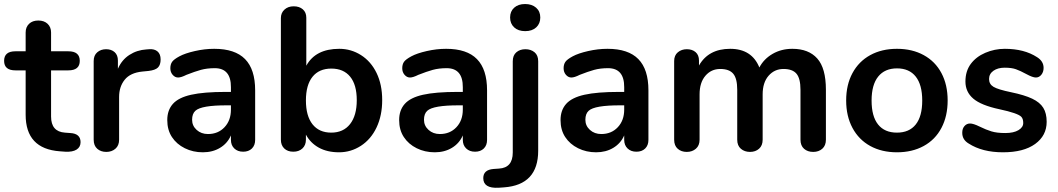

<svg xmlns="http://www.w3.org/2000/svg" viewBox="-27 -741 5202 944"><path d="M309.1 -395H224.1V-168Q224.1 -93.8 292 -88.9L318.8 -86.9Q369.1 -84 369.1 -42Q369.1 -18.1 349.6 -5.6Q330.1 6.8 293.9 4.9L267.1 2.9Q99.1 -9.3 99.1 -176.8V-395H48.8Q-6.8 -395 -6.8 -441.9Q-6.8 -488.8 48.8 -488.8H99.1V-581.1Q99.1 -607.9 116 -624Q132.8 -640.1 161.4 -640.1Q189.9 -640.1 207 -624Q224.1 -607.9 224.1 -581.1V-488.8H309.1Q365.2 -488.8 365.2 -441.9Q365.2 -395 309.1 -395Z M702.6 -392.1 672.9 -389.2Q613.8 -383.3 586.2 -349.1Q558.6 -314.9 558.6 -264.2V-54.2Q558.6 -25.4 540.5 -9.8Q522.5 5.9 495.6 5.9Q468.8 5.9 451.2 -9.5Q433.6 -24.9 433.6 -54.2V-440.9Q433.6 -468.8 451.2 -483.9Q468.8 -499 494.6 -499Q520.5 -499 536.6 -484.6Q552.7 -470.2 552.7 -442.9V-402.8Q571.8 -446.8 609.1 -470.9Q646.5 -495.1 692.9 -498L706.5 -499Q732.4 -501 747.6 -488Q762.7 -475.1 762.7 -448.7Q762.7 -422.4 749.8 -409.2Q736.8 -396 702.6 -392.1Z M1108.4 -202.1V-223.1H1090.3Q962.9 -223.6 933.6 -196.3Q917.5 -181.6 917.5 -152.1Q917.5 -122.6 939.9 -102.3Q962.4 -82 995.6 -82Q1045.4 -82 1076.9 -115.5Q1108.4 -148.9 1108.4 -202.1ZM1108.4 -312Q1108.9 -405.8 1028.8 -405.8Q990.7 -405.8 960.7 -397.5Q930.7 -389.2 889.6 -373Q863.8 -359.9 848.6 -359.9Q833.5 -359.9 822 -373Q810.5 -386.2 810.5 -405.3Q810.5 -424.3 819.1 -436.8Q827.6 -449.2 855.2 -464.1Q882.8 -479 931.2 -490Q979.5 -501 1026.4 -501Q1128.4 -501 1178 -450.4Q1227.5 -399.9 1227.5 -296.9V-53.2Q1227.5 -26.4 1211.4 -10.7Q1195.3 4.9 1168.5 4.9Q1141.6 4.9 1125 -11Q1108.4 -26.9 1108.4 -53.2V-75.2Q1091.3 -36.1 1054.9 -14.2Q1018.6 7.8 970.2 7.8Q921.9 7.8 881.6 -12.2Q841.3 -32.2 818.4 -67.1Q795.4 -102.1 795.4 -150.6Q795.4 -199.2 823 -230.2Q850.6 -261.2 912.6 -275.1Q974.6 -289.1 1083.5 -289.1H1108.4Z M1694.1 -130.9Q1727.1 -172.9 1727.1 -248.5Q1727.1 -324.2 1694.6 -364Q1662.1 -403.8 1602.1 -403.8Q1542 -403.8 1509.5 -363.5Q1477.1 -323.2 1477.1 -247.1Q1477.1 -170.9 1509.5 -129.9Q1542 -88.9 1601.6 -88.9Q1661.1 -88.9 1694.1 -130.9ZM1479 -418Q1524.4 -501 1641.1 -501Q1699.2 -501 1748 -470Q1796.9 -439 1824.5 -382.1Q1852.1 -325.2 1852.1 -249Q1852.1 -172.9 1824.5 -114.5Q1796.9 -56.2 1747.6 -24.2Q1698.2 7.8 1640.1 7.8Q1582 7.8 1540.5 -15.1Q1499 -38.1 1477.1 -79.1V-54.2Q1477.1 -27.3 1460 -11.2Q1442.9 4.9 1415 4.9Q1387.2 4.9 1370.6 -11Q1354 -26.9 1354 -54.2V-651.9Q1354 -677.7 1371.6 -693.8Q1389.2 -710 1417 -710Q1444.8 -710 1461.9 -695.1Q1479 -680.2 1479 -653.8Z M2248.5 -202.1V-223.1H2230.5Q2103 -223.6 2073.7 -196.3Q2057.6 -181.6 2057.6 -152.1Q2057.6 -122.6 2080.1 -102.3Q2102.5 -82 2135.7 -82Q2185.5 -82 2217 -115.5Q2248.5 -148.9 2248.5 -202.1ZM2248.5 -312Q2249 -405.8 2168.9 -405.8Q2130.9 -405.8 2100.8 -397.5Q2070.8 -389.2 2029.8 -373Q2003.9 -359.9 1988.8 -359.9Q1973.6 -359.9 1962.2 -373Q1950.7 -386.2 1950.7 -405.3Q1950.7 -424.3 1959.2 -436.8Q1967.8 -449.2 1995.4 -464.1Q2022.9 -479 2071.3 -490Q2119.6 -501 2166.5 -501Q2268.6 -501 2318.1 -450.4Q2367.7 -399.9 2367.7 -296.9V-53.2Q2367.7 -26.4 2351.6 -10.7Q2335.4 4.9 2308.6 4.9Q2281.7 4.9 2265.1 -11Q2248.5 -26.9 2248.5 -53.2V-75.2Q2231.4 -36.1 2195.1 -14.2Q2158.7 7.8 2110.4 7.8Q2062 7.8 2021.7 -12.2Q1981.4 -32.2 1958.5 -67.1Q1935.5 -102.1 1935.5 -150.6Q1935.5 -199.2 1963.1 -230.2Q1990.7 -261.2 2052.7 -275.1Q2114.7 -289.1 2223.6 -289.1H2248.5Z M2349.1 134.8Q2349.1 93.8 2399.4 89.8L2426.3 87.9Q2494.1 84 2494.1 8.8V-439.9Q2494.1 -468.8 2511.7 -483.9Q2529.3 -499 2556.2 -499Q2583 -499 2601.1 -484.1Q2619.1 -469.2 2619.1 -439.9V0Q2619.1 168 2451.2 180.2L2424.3 182.1Q2349.1 186 2349.1 134.8ZM2501 -606.4Q2481 -625 2481 -655Q2481 -685.1 2501 -703.1Q2521 -721.2 2554.7 -721.2Q2588.4 -721.2 2608.9 -703.1Q2629.4 -685.1 2629.4 -655Q2629.4 -625 2609.4 -606.4Q2589.4 -587.9 2555.2 -587.9Q2521 -587.9 2501 -606.4Z M3042 -202.1V-223.1H3023.9Q2896.5 -223.6 2867.2 -196.3Q2851.1 -181.6 2851.1 -152.1Q2851.1 -122.6 2873.5 -102.3Q2896 -82 2929.2 -82Q2979 -82 3010.5 -115.5Q3042 -148.9 3042 -202.1ZM3042 -312Q3042.5 -405.8 2962.4 -405.8Q2924.3 -405.8 2894.3 -397.5Q2864.3 -389.2 2823.2 -373Q2797.4 -359.9 2782.2 -359.9Q2767.1 -359.9 2755.6 -373Q2744.1 -386.2 2744.1 -405.3Q2744.1 -424.3 2752.7 -436.8Q2761.2 -449.2 2788.8 -464.1Q2816.4 -479 2864.7 -490Q2913.1 -501 2960 -501Q3062 -501 3111.6 -450.4Q3161.1 -399.9 3161.1 -296.9V-53.2Q3161.1 -26.4 3145 -10.7Q3128.9 4.9 3102.1 4.9Q3075.2 4.9 3058.6 -11Q3042 -26.9 3042 -53.2V-75.2Q3024.9 -36.1 2988.5 -14.2Q2952.1 7.8 2903.8 7.8Q2855.5 7.8 2815.2 -12.2Q2774.9 -32.2 2752 -67.1Q2729 -102.1 2729 -150.6Q2729 -199.2 2756.6 -230.2Q2784.2 -261.2 2846.2 -275.1Q2908.2 -289.1 3017.1 -289.1H3042Z M3706.5 -409.2Q3728.5 -451.2 3771.5 -476.1Q3814.5 -501 3868.7 -501Q3948.7 -501 3991.2 -453.4Q4033.7 -405.8 4033.7 -299.8V-54.2Q4033.7 -25.4 4016.1 -9.8Q3998.5 5.9 3971.2 5.9Q3943.8 5.9 3926.3 -9.5Q3908.7 -24.9 3908.7 -54.2V-299.8Q3908.7 -355 3889.2 -378.4Q3869.6 -401.9 3825.2 -401.9Q3780.8 -401.9 3751.7 -368.4Q3722.7 -335 3722.7 -276.9V-54.2Q3722.7 -25.4 3705.1 -9.8Q3687.5 5.9 3660.6 5.9Q3633.8 5.9 3615.7 -9.5Q3597.7 -24.9 3597.7 -54.2V-299.8Q3597.7 -355 3578.1 -378.4Q3558.6 -401.9 3514.2 -401.9Q3469.7 -401.9 3441.2 -368.4Q3412.6 -335 3412.6 -276.9V-54.2Q3412.6 -25.4 3394.5 -9.8Q3376.5 5.9 3349.6 5.9Q3322.8 5.9 3305.2 -9.5Q3287.6 -24.9 3287.6 -54.2V-440.9Q3287.6 -468.8 3305.7 -483.9Q3323.7 -499 3350.1 -499Q3376.5 -499 3393.1 -484.6Q3409.7 -470.2 3409.7 -442.9V-418.9Q3456.5 -501 3563 -501Q3669.4 -501 3706.5 -409.2Z M4475.3 -128.9Q4507.3 -168.9 4507.3 -246.6Q4507.3 -324.2 4475.3 -364.5Q4443.4 -404.8 4383.3 -404.8Q4323.2 -404.8 4290.8 -364.5Q4258.3 -324.2 4258.3 -246.6Q4258.3 -168.9 4290.3 -128.9Q4322.3 -88.9 4382.8 -88.9Q4443.4 -88.9 4475.3 -128.9ZM4164.3 -112.1Q4133.3 -169.9 4133.3 -247.1Q4133.3 -324.2 4164.3 -381.6Q4195.3 -439 4251.7 -470Q4308.1 -501 4383.1 -501Q4458 -501 4514.6 -470Q4571.3 -439 4601.8 -381.6Q4632.3 -324.2 4632.3 -247.1Q4632.3 -169.9 4601.8 -112.1Q4571.3 -54.2 4514.6 -23.2Q4458 7.8 4383.1 7.8Q4308.1 7.8 4251.7 -23.2Q4195.3 -54.2 4164.3 -112.1Z M4994.1 -167Q4977.1 -184.6 4887 -203.9Q4796.9 -223.1 4758.3 -256.1Q4719.7 -289.1 4719.7 -340.1Q4719.7 -391.1 4745.8 -426.5Q4772 -461.9 4817.4 -481.4Q4863.3 -501 4913.1 -501Q5008.8 -501 5071.8 -460Q5104 -439.9 5104 -407.2Q5104 -387.2 5093 -373.5Q5082 -359.9 5066.2 -359.9Q5050.3 -359.9 5019.8 -376.5Q4989.3 -393.1 4968 -400.6Q4946.8 -408.2 4912.8 -408.2Q4878.9 -408.2 4857.4 -393.1Q4835.9 -377.9 4835.9 -352.5Q4835.9 -327.1 4857.9 -314Q4879.9 -300.8 4944.8 -287.4Q5009.8 -273.9 5047.9 -255.9Q5085.9 -237.8 5102.5 -210.9Q5119.1 -184.1 5119.1 -142.1Q5119.1 -74.2 5062.5 -33.2Q5005.9 7.8 4904.3 7.8Q4802.7 7.8 4735.8 -35.2Q4703.6 -54.2 4704.1 -88.9Q4704.1 -108.9 4715.1 -121.3Q4726.1 -133.8 4742.4 -133.8Q4758.8 -133.8 4790 -118.4Q4821.3 -103 4847.7 -95Q4874 -86.9 4915.5 -86.9Q4957 -86.9 4980.5 -101.1Q5003.9 -115.2 5003.9 -136.2Q5003.9 -157.2 4994.1 -167Z"/></svg>

Font: Nunito-Bold
Style: Bold
Weight: 700
Designer: Vernon Adams
Foundry: newtypography
Version: Version 3.000